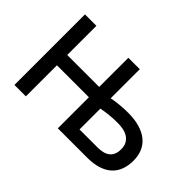

<svg xmlns="http://www.w3.org/2000/svg" viewBox="-93 -758 998 998"><g transform="rotate(45 406.0 -259.5)"><path d="M586.9 -315.9Q632.8 -315.9 669.2 -305.7Q705.6 -295.4 730.7 -275.6Q755.9 -255.9 769 -226.6Q782.2 -197.3 782.2 -159.2Q782.2 -122.6 771.2 -93Q760.3 -63.5 737.8 -42.7Q715.3 -22 680.9 -11Q646.5 0 600.1 0H384.8V-228.5H149.9V0H65.9V-518.6H149.9V-304.2H384.8V-518.6H468.8V-304.7Q492.2 -309.6 522.5 -312.7Q552.7 -315.9 586.9 -315.9ZM468.8 -75.7H600.1Q620.6 -75.7 637.9 -79.6Q655.3 -83.5 668 -92.8Q680.7 -102.1 687.7 -117.4Q694.8 -132.8 694.8 -155.8Q694.8 -179.7 686 -195.8Q677.2 -211.9 662.1 -221.9Q647 -231.9 627 -236.1Q606.9 -240.2 584.5 -240.2Q550.8 -240.2 521.2 -236.8Q491.7 -233.4 468.8 -229Z"/></g></svg>

Font: Arian AMU
Style: Regular
Weight: 400
Designer: Ruben Hakobyan (Tarumian)
Foundry: Ruben Hakobyan (Tarumian)
Version: Version 4.003